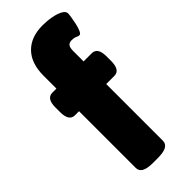

<svg xmlns="http://www.w3.org/2000/svg" viewBox="-248 -796 834 834"><g transform="rotate(-45 168.5 -379.0)"><path d="M139 2Q103 2 86.5 -7.5Q70 -17 70 -36V-384H45Q9 -384 9 -440V-468Q9 -523 45 -523H70V-602Q70 -678 110 -719Q150 -760 222 -760Q250 -760 276.5 -755Q303 -750 320 -740.5Q337 -731 337 -718Q337 -712 334.5 -696Q332 -680 328 -661.5Q324 -643 318 -629.5Q312 -616 305 -616Q299 -616 289.5 -620.5Q280 -625 266 -625Q250 -625 243.5 -616Q237 -607 237 -587V-523H287Q323 -523 323 -468V-440Q323 -384 287 -384H237V-36Q237 -17 220.5 -7.5Q204 2 167 2Z"/></g></svg>

Font: Asap ExtraBold
Style: Regular
Weight: 800
Designer: Pablo Cosgaya
Foundry: Omnibus-Type
Version: Version 3.001; ttfautohint (v1.8.4.7-5d5b)